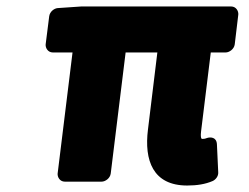

<svg xmlns="http://www.w3.org/2000/svg" viewBox="-20 -536 768 593"><path d="M158 0C157 11 165 25 180 25H294C305 25 320 15 322 0L368 -374H466L437 -136C425 -41 452 37 558 37C588 37 614 33 637 23C646 19 655 8 654 -4L650 -90C649 -113 630 -113 620 -110C612 -107 609 -107 605 -107C605 -107 598 -104 601 -130L631 -374H677C688 -374 703 -384 705 -399L716 -491C717 -502 709 -516 694 -516H232H231L158 -511C147 -510 134 -500 132 -486L121 -399C120 -388 128 -374 143 -374H204Z"/></svg>

Font: Falling Sky
Style: BlkObl
Weight: 900
Designer: Paul D. Hunt
Foundry: Adobe Systems Incorporated
Version: Version 1.02